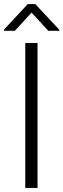

<svg xmlns="http://www.w3.org/2000/svg" viewBox="-21 -922 311 942"><path d="M270 -775.9V-771H215.8L133.8 -860.4L52.2 -771H-1V-777.3L115.2 -901.9H152.3ZM163.1 0H103V-710.9H163.1Z"/></svg>

Font: TypoPRO Roboto
Style: Regular
Weight: 300
Designer: Google
Version: Version 2.136; 2016